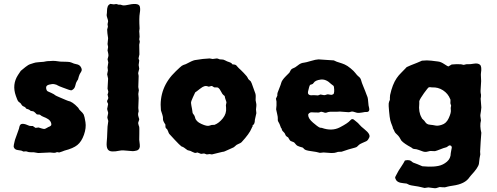

<svg xmlns="http://www.w3.org/2000/svg" viewBox="-20 -793 2605 1006"><path d="M144 4.9Q134.3 4.9 130.9 3.9L116.7 0L103 1L91.8 -3.9Q88.9 -4.9 73.2 -6.8Q57.6 -8.8 53.2 -20Q50.3 -24.4 52.7 -35.2Q55.2 -45.9 56.2 -50.8Q57.1 -55.7 58.6 -60.5Q60.1 -65.4 61.5 -68.8Q63 -73.2 64.9 -78.1Q66.9 -83 68.4 -87.9Q69.8 -92.8 75.2 -106.9Q80.6 -121.1 81.1 -126.5Q82 -131.8 83 -133.3Q84 -134.8 85.4 -137.7Q93.8 -152.3 133.8 -133.8Q136.7 -132.8 142.6 -132.8H151.9L166 -123L182.1 -125Q205.6 -117.2 210.9 -117.2Q216.3 -117.2 224.1 -122.1Q231.9 -127 233.4 -127.4Q249 -132.8 249 -140.1Q249 -162.6 219.7 -175.8Q215.8 -177.7 208 -180.7Q196.3 -185.5 192.4 -189.5Q189 -192.9 184.6 -192.9H179.2L172.9 -193.8Q169.9 -195.8 164.1 -202.6Q158.2 -209.5 150.4 -210.4Q143.1 -210.9 141.1 -211.9Q139.2 -212.9 136.2 -215.8Q132.8 -219.2 125 -221.2Q117.7 -222.7 115.7 -225.6Q114.3 -229 112.3 -230.5Q108.9 -233.4 102.5 -235.8Q96.2 -238.3 92.8 -244.6Q88.9 -251 87.4 -252.4Q85.9 -253.9 81.5 -256.8Q77.1 -259.8 74.2 -263.7Q71.3 -267.6 63 -291Q42 -350.1 74.2 -399.9Q87.4 -419.9 88.9 -421.9Q119.1 -447.3 127.9 -452.1Q136.7 -457 143.6 -458.5Q150.4 -460 157.2 -462.9Q163.6 -465.8 184.1 -467.3Q204.1 -468.8 209 -469.2Q213.9 -470.2 221.7 -471.7Q229.5 -473.1 240.7 -473.1Q252 -473.1 257.3 -474.1Q262.7 -475.1 295.9 -470.2L332.5 -469.2Q347.2 -468.8 355.5 -464.8Q366.7 -459 380.9 -456.5Q395 -454.1 401.9 -444.3Q413.1 -428.2 404.8 -416.5Q396.5 -404.8 393.1 -392.6Q390.1 -379.9 388.7 -376.5Q387.2 -373 383.8 -369.1Q377.9 -360.8 374.5 -344.2Q371.1 -327.1 355 -319.8Q349.6 -319.3 338.9 -323.2Q328.1 -327.1 308.1 -334.5Q288.1 -341.8 282.7 -345.2Q277.8 -348.1 275.4 -349.1Q272.5 -350.1 263.7 -352.1Q254.9 -354 237.3 -349.6Q219.7 -345.2 221.7 -331.1Q223.6 -316.9 231 -314Q238.8 -311 248.5 -306.2L261.2 -299.8Q262.2 -298.8 264.2 -297.9Q266.1 -296.9 268.6 -294.4Q271 -292 295.4 -281.7Q319.3 -272 326.2 -268.6Q333 -265.1 336.4 -264.6Q358.9 -261.2 388.2 -230Q391.6 -226.6 392.6 -223.6Q394 -220.2 396 -218.3L403.3 -210.9Q413.6 -201.7 418.5 -192.9Q422.9 -183.6 427.7 -153.3Q432.6 -123 419.9 -86.9Q407.2 -50.8 385.3 -33.2Q363.8 -15.6 317.9 -3.9Q314.9 -2.9 305.2 1Q295.4 4.9 290 5.9L278.8 3.9Q271 7.8 263.2 7.8L242.2 5.9Q181.2 8.8 180.2 8.8L157.2 4.9Z M540.5 -732.9Q540.5 -765.1 555.7 -771Q555.7 -773.9 566.4 -771.5Q577.1 -769 583 -771Q588.4 -772.9 593.3 -771Q598.6 -769 600.6 -768.6Q602.5 -768.1 606.9 -768.6Q611.3 -769 616.2 -767.1Q621.1 -765.1 627.9 -764.6Q634.8 -764.2 653.3 -768.1Q671.4 -772 678.7 -772Q704.6 -773.9 711.4 -762.2Q716.8 -748.5 712.4 -724.1Q708 -699.7 711.4 -644L709.5 -628.9L710.4 -617.7Q711.4 -606 711.4 -600.1L709.5 -586.9Q709.5 -585 711.4 -580.1Q713.4 -575.2 711.4 -568.4Q709.5 -561 709.5 -559.1L710.4 -507.8L706.5 -490.2Q704.6 -486.3 709.5 -476.1L706.5 -452.1L709.5 -433.1L704.6 -413.1Q703.1 -409.2 705.1 -403.3Q706.5 -397.9 706.5 -395L704.6 -336.9L707.5 -320.3L704.6 -300.8L706.5 -278.8L704.6 -227.1L706.5 -210Q702.6 -197.8 703.6 -190.4Q704.6 -183.6 709.5 -168.9Q709.5 -165 706.5 -157.7Q703.6 -150.4 704.1 -146.5Q704.6 -142.6 706.5 -136.7Q708.5 -130.9 709.5 -127.9Q710.4 -125 710 -94.2Q709.5 -63.5 709.5 -60.5Q709.5 -57.6 712.4 -35.2Q715.3 -12.2 698.7 -4.9Q683.6 -1 675.8 -1L628.4 -4.9Q619.6 -6.3 602.5 -2.9Q585.9 1 568.4 0.5Q550.8 0 543.9 -11.7Q537.1 -23.4 539.1 -47.9Q541.5 -73.2 542 -97.2Q542.5 -121.1 543.5 -129.9L547.4 -159.2L542.5 -175.8Q542.5 -180.7 544.9 -190.4Q547.4 -200.2 546.4 -204.1Q545.4 -208 543.5 -213.4Q541.5 -218.8 541.5 -222.2L546.4 -247.1Q546.4 -250 543.5 -254.9Q539.1 -262.2 543 -268.6Q547.4 -274.9 547.4 -280.8L543.5 -297.9Q547.4 -305.7 547.4 -314L543.5 -328.1L546.4 -380.9L541.5 -403.8L545.4 -423.8L543.5 -439.9L547.4 -465.8L543.5 -482.9Q548.3 -497.6 548.3 -503.4Q548.3 -509.3 543.5 -528.8L546.4 -546.9L543.5 -562L546.4 -592.8Q541.5 -622.1 541.5 -638.2L545.4 -652.8L543.5 -666L546.4 -681.2Q546.4 -687 542 -699.2Q537.6 -711.4 539.1 -717.8Q540.5 -724.1 540.5 -732.9Z M1144.5 2.9 1090.3 16.1 1078.6 14.2 1063.5 16.1 1049.3 11.2 1033.2 13.2 1014.6 5.9Q1012.7 5.9 1006.8 7.8Q1001 9.8 988.3 2.9Q976.1 -3.9 969.2 -4.4Q962.4 -4.9 955.6 -11.2Q943.4 -22 930.7 -25.9Q920.9 -33.2 895.5 -60.5Q870.1 -87.9 866.7 -91.8Q863.8 -95.7 860.8 -105Q857.4 -113.3 856 -115.2Q854.5 -117.2 853 -118.2Q851.6 -119.1 850.1 -120.6Q846.7 -124 846.7 -131.3V-140.1Q833 -160.6 834 -168.9Q835 -179.7 830.6 -192.4Q826.2 -205.1 823.2 -214.8Q811 -334 901.4 -419.9Q926.3 -443.8 932.6 -448.2Q939 -452.6 953.6 -457Q986.8 -475.1 1000.5 -478Q1046.4 -485.8 1078.6 -486.8L1094.2 -483.9L1116.2 -486.8Q1118.2 -486.8 1121.1 -485.8Q1124 -484.9 1126.5 -483.9Q1129.4 -482.9 1131.8 -481.9Q1134.3 -481 1142.1 -481.4Q1149.9 -481.9 1159.7 -476.6Q1168.9 -471.2 1181.6 -467.3Q1193.8 -463.4 1197.3 -456.1Q1213.4 -455.1 1217.8 -450.7Q1222.2 -446.3 1225.6 -441.9Q1229 -437.5 1241.7 -426.3Q1253.9 -415 1256.8 -411.1Q1259.8 -407.2 1265.6 -401.4Q1274.4 -392.6 1277.8 -385.3Q1280.8 -377.9 1284.2 -375.5Q1287.6 -373 1293.5 -367.2Q1298.8 -358.4 1303.7 -342.8Q1310.5 -322.3 1315.4 -310.1Q1320.8 -297.9 1319.8 -284.7Q1319.3 -271 1319.3 -268.1L1323.2 -247.1V-237.8L1321.3 -219.2L1323.2 -200.2L1315.4 -165Q1315.4 -141.6 1303.2 -136.2L1304.2 -131.8Q1301.8 -129.4 1297.9 -120.1Q1287.1 -92.8 1245.6 -47.9Q1241.2 -43.5 1230 -39.1Q1218.3 -34.7 1211.9 -27.3Q1205.6 -20.5 1197.8 -18.1Q1190.4 -15.6 1174.8 -7.8Q1154.3 2.9 1144.5 2.9ZM1114.3 -335H1104.5Q1101.6 -335 1097.2 -338.4Q1092.8 -341.8 1089.8 -342.3Q1086.9 -342.8 1081.5 -340.8Q1076.2 -338.9 1074.2 -338.9Q1072.3 -338.9 1065.9 -341.3Q1059.6 -343.8 1050.8 -341.3Q1042 -338.9 1028.3 -328.1Q1015.6 -317.4 1010.7 -314.5Q1005.9 -312 1002.9 -309.1Q1001 -306.2 991.2 -284.2Q981.4 -262.2 981 -257.8Q980.5 -253.4 982.9 -238.8Q985.4 -224.1 986.3 -221.2L989.3 -201.2Q990.2 -198.2 995.1 -192.4Q1000 -186.5 1002 -177.7Q1005.9 -156.7 1035.2 -143.6Q1064.9 -129.9 1077.6 -134.8Q1090.3 -139.6 1097.2 -138.7Q1103.5 -138.2 1104.5 -139.2Q1127.4 -147.9 1147.5 -172.9Q1167.5 -197.8 1164.6 -228Q1163.6 -239.3 1163.6 -241.7L1166.5 -255.9Q1166.5 -259.3 1162.6 -269.5Q1158.7 -279.8 1157.2 -290Q1155.3 -292 1150.4 -295.4Q1145.5 -298.8 1138.7 -312.5Q1131.8 -326.7 1123.5 -333Q1122.1 -335 1114.3 -335Z M1425.8 -275.9 1433.1 -292V-299.3Q1433.1 -303.7 1434.1 -306.2L1450.2 -348.1Q1452.1 -352.1 1453.1 -357.4Q1456.1 -372.1 1478 -394L1496.1 -412.1Q1498 -414.1 1502 -422.9Q1505.9 -431.6 1515.6 -435.1Q1525.9 -438.5 1537.6 -448.2Q1549.8 -458 1557.1 -460.9Q1564.5 -463.9 1573.7 -464.8Q1583 -465.8 1608.9 -473.6Q1634.8 -481.4 1648.9 -481.9L1691.9 -479Q1728 -477.1 1729 -476.6Q1745.1 -468.3 1759.3 -464.8Q1772.5 -460.9 1786.1 -455.1Q1799.8 -449.2 1817.4 -434.6Q1835 -419.9 1841.3 -411.1Q1851.1 -397.9 1859.9 -391.1Q1868.7 -384.8 1872.1 -372.6Q1875 -360.4 1883.8 -339.8Q1892.6 -319.3 1894 -314.5Q1895 -310.1 1898.9 -301.3Q1902.8 -292.5 1905.8 -283.7Q1908.2 -275.4 1909.2 -259.8Q1910.2 -244.1 1911.1 -240.2Q1912.1 -236.8 1912.6 -233.9Q1913.1 -231 1914.1 -227.1Q1915 -223.1 1915 -220.2Q1915 -206.1 1900.4 -206.1H1892.1Q1857.9 -199.2 1848.6 -202.6Q1827.6 -210.4 1820.3 -208Q1812.5 -205.1 1806.2 -205.1L1766.1 -208Q1762.7 -209 1753.9 -208Q1745.1 -207 1725.6 -207.5Q1706.1 -208 1700.2 -206.1L1688 -202.1Q1682.6 -201.2 1673.8 -205.1Q1665 -209 1657.7 -206.1Q1652.8 -202.1 1634.3 -203.6Q1615.7 -205.1 1610.4 -204.6Q1605 -204.1 1599.6 -199.7Q1594.2 -195.3 1594.7 -190.9Q1594.7 -171.9 1620.1 -150.4Q1645.5 -128.9 1651.9 -126Q1657.7 -123 1666 -123Q1719.2 -104 1761.2 -126Q1803.2 -147.9 1814.5 -161.6Q1825.7 -175.8 1838.4 -162.6Q1841.3 -159.7 1848.6 -154.3Q1856 -148.9 1862.8 -140.6Q1871.6 -129.9 1889.2 -116.2Q1925.8 -87.4 1913.1 -69.8Q1907.7 -57.6 1899.4 -53.2Q1891.1 -48.8 1877.4 -43.5Q1863.8 -38.1 1857.4 -30.8Q1851.1 -23.9 1847.2 -22Q1843.3 -20 1824.2 -15.1Q1805.2 -10.3 1790.5 -4.9Q1775.9 0.5 1769.5 2Q1762.7 2.9 1756.8 2.4Q1750.5 2 1742.7 5.4Q1734.9 8.8 1716.3 8.8L1675.8 5.9L1655.8 7.8Q1641.1 2.9 1610.4 -1Q1579.6 -4.9 1573.7 -12.2Q1567.9 -19 1565.4 -20Q1563 -21 1550.3 -24.4Q1537.6 -27.8 1531.2 -35.2Q1524.9 -43 1522.5 -45.4Q1520.5 -47.9 1511.7 -50.8Q1502.9 -53.7 1500 -56.6Q1497.1 -59.6 1494.6 -64.5Q1492.2 -69.8 1489.7 -73.2Q1477.1 -79.6 1475.1 -87.4Q1473.1 -95.2 1464.8 -102.5Q1456.1 -109.9 1456.1 -119.1Q1452.1 -120.6 1448.7 -132.8Q1444.8 -144.5 1440.4 -151.4Q1436 -158.2 1435.5 -163.1Q1435.1 -168 1435.5 -173.8Q1436 -179.7 1432.1 -196.3Q1428.2 -212.9 1426.8 -220.2L1428.7 -240.2V-261.2Q1425.8 -272.9 1425.8 -275.9ZM1731 -313.5V-324.2Q1730 -340.8 1728 -342.8Q1726.1 -344.7 1721.7 -347.7Q1717.3 -350.6 1714.8 -353Q1688 -379.9 1659.7 -376Q1631.3 -372.1 1623.5 -358.9Q1619.6 -352.5 1613.8 -351.1Q1607.9 -350.1 1605 -348.1Q1602.1 -345.7 1599.6 -335.9Q1597.7 -326.2 1595.7 -320.3Q1590.8 -304.2 1596.7 -298.8Q1603 -293 1613.3 -293.9Q1623 -294.9 1633.8 -293.9Q1644.5 -293 1646 -293L1659.2 -297.9L1674.8 -294.9Q1679.7 -293.5 1687 -295.9Q1693.8 -298.8 1698.2 -298.8L1715.8 -295.9Q1728.5 -297.9 1729.5 -304.7Q1731 -311 1731 -313.5Z M2500 -162.1Q2492.7 -133.8 2502 -97.2L2498.5 -50.8L2495.6 2L2496.6 16.1L2492.7 37.1Q2491.7 41 2491.2 49.3Q2490.7 57.6 2489.3 65.4Q2485.4 85.9 2447.8 126Q2444.3 129.4 2439.9 135.7Q2417 170.9 2353 179.7Q2333 182.6 2324.2 185.1Q2315.4 188 2309.6 188.5Q2304.7 189 2296.4 188Q2288.1 187 2283.7 187L2264.6 192.9Q2257.8 193.8 2243.2 191.4Q2228.5 189 2224.6 189L2204.6 191.9Q2198.7 190.9 2186 187.5Q2172.9 184.1 2152.3 181.2Q2131.8 178.2 2125 175.8L2110.8 168.9Q2106 168 2094.2 167Q2058.1 164.1 2052.7 144Q2047.4 138.7 2054.2 127.9Q2060.5 117.2 2063.5 110.4Q2066.4 103.5 2081.1 82Q2095.7 60.1 2101.6 47.9Q2127.9 41.5 2140.1 55.7Q2143.6 59.1 2151.9 61.5Q2160.2 64 2192.9 78.1Q2197.8 79.1 2225.1 80.1Q2252.9 81.1 2277.3 76.2Q2301.8 71.3 2321.8 54.2Q2341.8 37.1 2341.8 9.8Q2341.8 6.8 2344.2 -3.9Q2346.7 -14.6 2347.2 -19.5Q2347.7 -24.9 2342.8 -29.8Q2336.9 -31.2 2335 -31.2Q2333 -31.2 2328.1 -27.3Q2323.2 -23.4 2320.3 -22Q2317.9 -21 2312.5 -19.5Q2306.6 -18.6 2287.1 -10.7Q2267.6 -2.9 2258.8 -1L2233.9 -2Q2231 -2 2219.2 1.5Q2207.5 4.9 2194.3 0Q2180.7 -4.9 2174.3 -7.3Q2161.1 -12.2 2152.3 -12.2Q2143.6 -12.2 2135.7 -20Q2097.7 -40 2083 -56.2Q2072.8 -76.7 2061.5 -86.9Q2050.8 -96.7 2048.8 -100.6Q2046.9 -104.5 2043.9 -111.3Q2041 -118.2 2038.6 -121.1Q2038.6 -126 2033.7 -137.2Q2028.8 -148.4 2024.9 -163.1Q2021.5 -177.7 2018.6 -210Q2015.6 -242.2 2016.6 -250.5Q2017.6 -259.3 2022.9 -270V-281.7Q2022.9 -290 2023.9 -294.9Q2036.1 -351.1 2058.6 -383.8Q2068.4 -398.4 2083.5 -413.1Q2098.6 -427.7 2103.5 -433.6Q2108.4 -439.5 2110.8 -441.4Q2113.8 -443.4 2132.8 -451.2Q2151.9 -459 2156.2 -460.4Q2160.6 -461.9 2165 -463.9Q2169.4 -465.8 2179.7 -470.2Q2189.9 -474.6 2190.9 -475.1Q2218.8 -478 2239.7 -475.1Q2260.7 -472.2 2275.4 -470.7Q2290 -469.2 2308.1 -457Q2325.7 -445.3 2329.1 -444.8L2346.7 -455.1Q2374.5 -458 2396 -456.1L2409.7 -453.1L2421.9 -456.1Q2424.8 -457 2434.1 -456.5Q2443.4 -456.1 2463.9 -459.5Q2484.4 -462.9 2495.1 -453.6Q2505.4 -444.3 2500 -409.2Q2499 -402.3 2500 -390.6Q2501 -378.9 2501 -368.2Q2501 -357.4 2499 -334.5Q2497.1 -312 2498.5 -306.2Q2501.5 -296.9 2500 -286.1L2498.5 -275.9L2502 -230Q2502 -224.1 2500 -210.9Q2498 -197.8 2497.1 -192.4Q2496.1 -186.5 2498 -176.8Q2499.5 -167 2500 -162.1ZM2176.8 -263.2Q2176.8 -256.3 2176.8 -249Q2171.9 -206.1 2189 -176.8Q2189.9 -171.9 2197.3 -166Q2204.1 -160.2 2207.5 -154.3Q2210.9 -148.9 2216.8 -144.5Q2222.7 -140.1 2235.4 -139.2Q2247.6 -138.2 2261.2 -135.3Q2274.9 -132.3 2294.9 -139.2Q2318.4 -146 2331.1 -173.8Q2343.8 -201.7 2342.3 -215.3Q2340.8 -229 2342.3 -232.9Q2343.8 -236.8 2343.8 -238.8L2339.8 -252Q2339.8 -253.9 2340.3 -263.7Q2340.8 -273.4 2338.9 -273.9Q2327.6 -302.7 2301.3 -319.8Q2274.9 -336.9 2243.7 -335Q2242.2 -335 2236.3 -335.9Q2230.5 -336.9 2226.6 -335.4Q2222.7 -334 2201.7 -305.2Q2180.7 -275.9 2176.8 -263.2Z"/></svg>

Font: AntiqueNobleBold
Style: Bold
Weight: 700
Version: Version 001.000